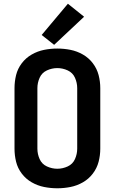

<svg xmlns="http://www.w3.org/2000/svg" viewBox="-20 -1004 616 1032"><path d="M288 8Q324 8 359 1Q394 -6 425.5 -24Q457 -42 479 -71Q501 -100 510 -134.5Q519 -169 519 -205V-530Q519 -566 510 -600.5Q501 -635 479 -664Q457 -693 425.5 -711Q394 -729 359 -736Q324 -743 288 -743Q252 -743 217 -736Q182 -729 150.5 -711Q119 -693 97 -664Q75 -635 66.5 -600.5Q58 -566 58 -530V-205Q58 -169 66.5 -134.5Q75 -100 97 -71Q119 -42 150.5 -24Q182 -6 217 1Q252 8 288 8ZM288 -97Q259 -97 232 -109.5Q205 -122 193 -149Q181 -176 181 -205V-530Q181 -559 193 -586Q205 -613 232 -625.5Q259 -638 288 -638Q317 -638 344 -625.5Q371 -613 383 -586Q395 -559 395 -530V-205Q395 -176 383 -149Q371 -122 344 -109.5Q317 -97 288 -97ZM271 -763 432 -914 345 -984 204 -816Z"/></svg>

Font: Iosevka Sparkle
Style: Bold
Weight: 700
Designer: Belleve Invis
Foundry: Belleve Invis
Version: Version 4.5.0; ttfautohint (v1.8.3)